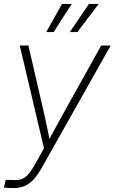

<svg xmlns="http://www.w3.org/2000/svg" viewBox="-36 -755 585 980"><path d="M-16.1 202.1 -6.8 163.1 30.3 163.6Q54.2 166 72.5 159.9Q90.8 153.8 107.2 135.7Q123.5 117.7 142.1 85L188.5 2L64.9 -522.5H108.9L187.5 -182.6Q196.3 -144 204.3 -105.7Q212.4 -67.4 219.7 -28.8H207Q228 -67.4 248.8 -105.7Q269.5 -144 291 -182.6L480.5 -522.5H528.8L178.2 99.6Q156.7 137.7 135.3 160.9Q113.8 184.1 88.9 194.6Q64 205.1 32.7 205.1Q18.6 205.1 8.1 204.3Q-2.4 203.6 -16.1 202.1ZM237.8 -591.3H199.7L280.8 -734.9H330.1ZM358.9 -591.3H320.3L418 -734.9H467.8Z"/></svg>

Font: Inter 28pt ExtraLight
Style: Italic
Weight: 250
Italic angle: -9.3988°
Designer: Rasmus Andersson
Foundry: rsms
Version: Version 4.001;git-66647c0bb